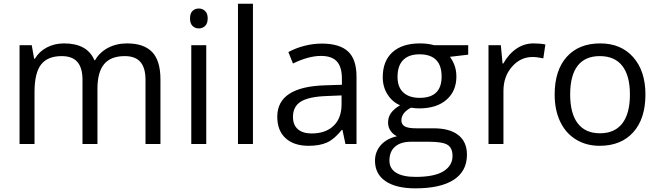

<svg xmlns="http://www.w3.org/2000/svg" viewBox="-20 -780 3572 1040"><path d="M768.1 0V-348.1Q768.1 -412.1 740.7 -444.1Q713.4 -476.1 655.8 -476.1Q580.1 -476.1 543.9 -432.6Q507.8 -389.2 507.8 -298.8V0H426.8V-348.1Q426.8 -412.1 399.4 -444.1Q372.1 -476.1 314 -476.1Q237.8 -476.1 202.4 -430.4Q167 -384.8 167 -280.8V0H85.9V-535.2H151.9L165 -461.9H168.9Q191.9 -501 233.6 -522.9Q275.4 -544.9 327.1 -544.9Q452.6 -544.9 491.2 -454.1H495.1Q519 -496.1 564.5 -520.5Q609.9 -544.9 668 -544.9Q758.8 -544.9 804 -498.3Q849.1 -451.7 849.1 -349.1V0Z M1097.2 0H1016.1V-535.2H1097.2ZM1009.3 -680.2Q1009.3 -708 1022.9 -720.9Q1036.6 -733.9 1057.1 -733.9Q1076.7 -733.9 1090.8 -720.7Q1105 -707.5 1105 -680.2Q1105 -652.8 1090.8 -639.4Q1076.7 -626 1057.1 -626Q1036.6 -626 1022.9 -639.4Q1009.3 -652.8 1009.3 -680.2Z M1350.1 0H1269V-759.8H1350.1Z M1851.1 0 1835 -76.2H1831.1Q1791 -25.9 1751.2 -8.1Q1711.4 9.8 1651.9 9.8Q1572.3 9.8 1527.1 -31.2Q1481.9 -72.3 1481.9 -147.9Q1481.9 -310.1 1741.2 -317.9L1832 -320.8V-354Q1832 -417 1804.9 -447Q1777.8 -477.1 1718.3 -477.1Q1651.4 -477.1 1566.9 -436L1542 -498Q1581.5 -519.5 1628.7 -531.7Q1675.8 -543.9 1723.1 -543.9Q1818.8 -543.9 1865 -501.5Q1911.1 -459 1911.1 -365.2V0ZM1668 -57.1Q1743.7 -57.1 1786.9 -98.6Q1830.1 -140.1 1830.1 -214.8V-263.2L1749 -259.8Q1652.3 -256.3 1609.6 -229.7Q1566.9 -203.1 1566.9 -147Q1566.9 -103 1593.5 -80.1Q1620.1 -57.1 1668 -57.1Z M2516.1 -535.2V-483.9L2417 -472.2Q2430.7 -455.1 2441.4 -427.5Q2452.1 -399.9 2452.1 -365.2Q2452.1 -286.6 2398.4 -239.7Q2344.7 -192.9 2251 -192.9Q2227.1 -192.9 2206.1 -196.8Q2154.3 -169.4 2154.3 -127.9Q2154.3 -106 2172.4 -95.5Q2190.4 -85 2234.4 -85H2329.1Q2416 -85 2462.6 -48.3Q2509.3 -11.7 2509.3 58.1Q2509.3 147 2438 193.6Q2366.7 240.2 2230 240.2Q2125 240.2 2068.1 201.2Q2011.2 162.1 2011.2 90.8Q2011.2 42 2042.5 6.3Q2073.7 -29.3 2130.4 -42Q2109.9 -51.3 2095.9 -70.8Q2082 -90.3 2082 -116.2Q2082 -145.5 2097.7 -167.5Q2113.3 -189.5 2147 -210Q2105.5 -227.1 2079.3 -268.1Q2053.2 -309.1 2053.2 -361.8Q2053.2 -449.7 2106 -497.3Q2158.7 -544.9 2255.4 -544.9Q2297.4 -544.9 2331.1 -535.2ZM2089.4 89.8Q2089.4 133.3 2126 155.8Q2162.6 178.2 2231 178.2Q2333 178.2 2382.1 147.7Q2431.2 117.2 2431.2 64.9Q2431.2 21.5 2404.3 4.6Q2377.4 -12.2 2303.2 -12.2H2206.1Q2150.9 -12.2 2120.1 14.2Q2089.4 40.5 2089.4 89.8ZM2133.3 -363.8Q2133.3 -307.6 2165 -278.8Q2196.8 -250 2253.4 -250Q2372.1 -250 2372.1 -365.2Q2372.1 -485.8 2252 -485.8Q2194.8 -485.8 2164.1 -455.1Q2133.3 -424.3 2133.3 -363.8Z M2870.1 -544.9Q2905.8 -544.9 2934.1 -539.1L2922.9 -463.9Q2889.6 -471.2 2864.3 -471.2Q2799.3 -471.2 2753.2 -418.5Q2707 -365.7 2707 -287.1V0H2626V-535.2H2692.9L2702.1 -436H2706.1Q2735.8 -488.3 2777.8 -516.6Q2819.8 -544.9 2870.1 -544.9Z M3476.1 -268.1Q3476.1 -137.2 3410.2 -63.7Q3344.2 9.8 3228 9.8Q3156.2 9.8 3100.6 -23.9Q3044.9 -57.6 3014.6 -120.6Q2984.4 -183.6 2984.4 -268.1Q2984.4 -398.9 3049.8 -471.9Q3115.2 -544.9 3231.4 -544.9Q3343.8 -544.9 3409.9 -470.2Q3476.1 -395.5 3476.1 -268.1ZM3068.4 -268.1Q3068.4 -165.5 3109.4 -111.8Q3150.4 -58.1 3230 -58.1Q3309.6 -58.1 3350.8 -111.6Q3392.1 -165 3392.1 -268.1Q3392.1 -370.1 3350.8 -423.1Q3309.6 -476.1 3229 -476.1Q3149.4 -476.1 3108.9 -423.8Q3068.4 -371.6 3068.4 -268.1Z"/></svg>

Font: Samim FD
Style: FD
Weight: 400
Foundry: DejaVu fonts team - Redesigned by Saber Rastikerdar
Version: Version 4.0.5